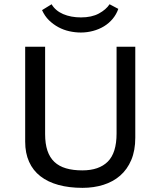

<svg xmlns="http://www.w3.org/2000/svg" viewBox="-20 -884 762 912"><path d="M99.6 0ZM533.7 -662.1H622.6V-230Q622.6 -168.9 603.5 -124Q584.5 -79.1 550.8 -49.8Q517.1 -20.5 471.2 -6.1Q425.3 8.3 372.1 8.3Q308.1 8.3 257.6 -5.6Q207 -19.5 171.9 -46.9Q136.7 -74.2 118.2 -115.5Q99.6 -156.7 99.6 -210.9V-662.1H194.3V-247.1Q194.3 -201.2 205.3 -168.5Q216.3 -135.7 238.3 -115Q260.3 -94.2 293.5 -84.5Q326.7 -74.7 371.1 -74.7Q450.2 -74.7 491.9 -116.2Q533.7 -157.7 533.7 -250ZM225.1 -863.8Q243.2 -833 280 -817.1Q316.9 -801.3 364.7 -801.3Q415.5 -801.3 449.7 -819.8Q483.9 -838.4 500.5 -863.8L542 -841.8Q532.7 -815.4 515.1 -794.4Q497.6 -773.4 473.9 -759Q450.2 -744.6 421.9 -737.1Q393.6 -729.5 364.3 -729.5Q336.9 -729.5 309.3 -735.6Q281.7 -741.7 257.3 -754.9Q232.9 -768.1 212.6 -787.8Q192.4 -807.6 179.7 -835.9Z"/></svg>

Font: PT Astra Sans
Style: Regular
Weight: 400
Designer: A.Korolkova, I. Chaeva
Foundry: ParaType Ltd
Version: Version 1.001; ttfautohint (v1.6)